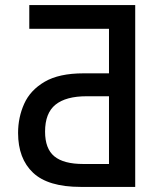

<svg xmlns="http://www.w3.org/2000/svg" viewBox="-20 -734 640 754"><path d="M95 -621V-714H511V0H297Q169 0 110 -55.5Q51 -111 51 -212Q51 -273 75 -326.5Q99 -380 155.5 -413Q212 -446 308 -446H408V-621ZM320 -356Q239 -356 198 -323Q157 -290 157 -217Q157 -150 193.5 -120Q230 -90 307 -90H408V-356Z"/></svg>

Font: Noto Sans Mono Medium
Style: Regular
Weight: 500
Designer: Monotype Design Team
Foundry: Monotype Imaging Inc.
Version: Version 2.014